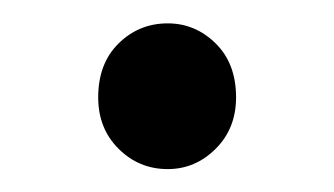

<svg xmlns="http://www.w3.org/2000/svg" viewBox="-20 -134 289 166"><path d="M64.9 -49.8Q64.9 -79.1 82.5 -96.4Q100.1 -113.8 125 -113.8Q148.9 -113.8 166.5 -96.4Q184.1 -79.1 184.1 -49.8Q184.1 -22.9 166.5 -5.4Q148.9 12.2 125 12.2Q100.1 12.2 82.5 -5.4Q64.9 -22.9 64.9 -49.8Z"/></svg>

Font: Pyidaungsu ZawDecode
Style: Regular
Weight: 400
Designer: Sun Tun
Foundry: Your Own Font Foundry
Version: Version 2.50